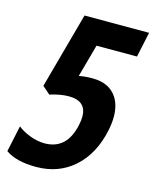

<svg xmlns="http://www.w3.org/2000/svg" viewBox="-135 -789 708 875"><g transform="rotate(15 219.0 -352.0)"><path d="M264.2 -446.8Q344.7 -446.8 380.4 -390.6Q402.8 -354.5 402.8 -302.2Q402.8 -272 395.5 -236.8Q370.6 -120.1 297.6 -55.2Q224.6 9.8 118.7 9.8Q24.9 9.8 -25.4 -25.9L1 -149.9Q22.5 -131.8 58.3 -117.9Q94.2 -104 128.4 -104Q233.9 -104 259.3 -226.1Q264.2 -248 264.2 -265.6Q264.2 -339.8 181.6 -339.8Q141.6 -339.8 92.3 -324.2L56.2 -356L154.3 -713.9H459L433.6 -595.2H242.7L200.2 -440.9Q228 -446.8 264.2 -446.8Z"/></g></svg>

Font: Open Sans Hebrew Condensed
Style: Bold Italic
Weight: 700
Width: 3
Italic angle: -12°
Foundry: Ascender Corporation, Yanek Iontef
Version: Version 2.001;PS 002.001;hotconv 1.0.70;makeotf.lib2.5.58329